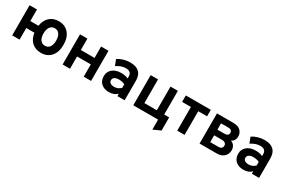

<svg xmlns="http://www.w3.org/2000/svg" viewBox="90 -1586 4149 2818"><g transform="rotate(30 2164.0 -177.0)"><path d="M569 12Q475.5 12 415.2 -42.5Q355 -97 340.5 -197H203V0H78V-511H203V-315H341Q356 -413.5 416.2 -468.2Q476.5 -523 569 -523Q674.5 -523 737.2 -451.8Q800 -380.5 800 -255.5Q800 -129.5 737.2 -58.8Q674.5 12 569 12ZM569 -107.5Q619.5 -107.5 647.5 -146.5Q675.5 -185.5 675.5 -255.5Q675.5 -325 647.5 -364.5Q619.5 -404 569 -404Q519 -404 490.2 -364.8Q461.5 -325.5 461.5 -255Q461.5 -185.5 490.2 -146.5Q519 -107.5 569 -107.5Z M932.5 0V-511H1057.5V-318H1290V-511H1415V0H1290V-208H1057.5V0Z M1721.5 12Q1637.5 12 1589 -33.2Q1540.5 -78.5 1540.5 -156Q1540.5 -231.5 1596 -277.2Q1651.5 -323 1742 -323Q1812.5 -323 1861.5 -299V-331Q1861.5 -417.5 1766 -417.5Q1690.5 -417.5 1609 -364L1571.5 -462.5Q1615 -491.5 1669.2 -507.2Q1723.5 -523 1778.5 -523Q1983.5 -523 1983.5 -329V0H1861.5V-41Q1808 12 1721.5 12ZM1750.5 -93.5Q1814.5 -93.5 1861.5 -140.5V-201Q1815.5 -223 1761.5 -223Q1715 -223 1688.2 -205.2Q1661.5 -187.5 1661.5 -156Q1661.5 -126.5 1685 -110Q1708.5 -93.5 1750.5 -93.5Z M2130 0V-511H2255V-109.5H2466V-511H2591V-109.5H2675V113L2550.5 169V0Z M2875 0V-401.5H2725.5V-511H3149V-401.5H2999.5V0Z M3253.5 0V-511H3528.5Q3616 -511 3655 -470.2Q3694 -429.5 3694 -373.5Q3694 -335.5 3677.5 -308.8Q3661 -282 3631.5 -267Q3673.5 -252.5 3692.5 -220Q3711.5 -187.5 3711.5 -152Q3711.5 -112 3693.5 -77.2Q3675.5 -42.5 3637.2 -21.2Q3599 0 3538.5 0ZM3378.5 -308H3499Q3532 -308 3549.5 -322Q3567 -336 3567 -360Q3567 -385 3550.8 -399.8Q3534.5 -414.5 3504.5 -414.5H3378.5ZM3378.5 -96.5H3515.5Q3550 -96.5 3567.5 -112Q3585 -127.5 3585 -154.5Q3585 -180.5 3565.5 -196.2Q3546 -212 3506.5 -212H3378.5Z M4000 12Q3916 12 3867.5 -33.2Q3819 -78.5 3819 -156Q3819 -231.5 3874.5 -277.2Q3930 -323 4020.5 -323Q4091 -323 4140 -299V-331Q4140 -417.5 4044.5 -417.5Q3969 -417.5 3887.5 -364L3850 -462.5Q3893.5 -491.5 3947.8 -507.2Q4002 -523 4057 -523Q4262 -523 4262 -329V0H4140V-41Q4086.5 12 4000 12ZM4029 -93.5Q4093 -93.5 4140 -140.5V-201Q4094 -223 4040 -223Q3993.5 -223 3966.8 -205.2Q3940 -187.5 3940 -156Q3940 -126.5 3963.5 -110Q3987 -93.5 4029 -93.5Z"/></g></svg>

Font: Overpass
Style: Bold
Weight: 700
Designer: Delve Withrington, Dave Bailey, Thomas Jockin
Foundry: Delve Fonts LLC
Version: Version 4.000; ttfautohint (v1.8.3)